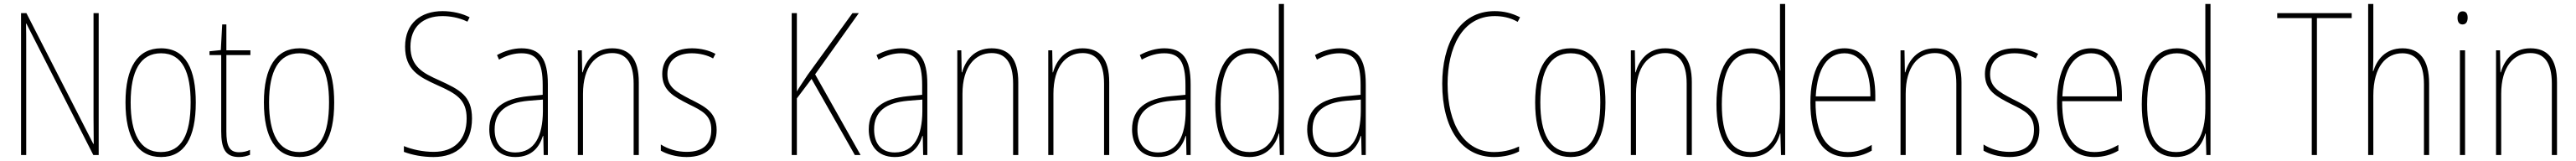

<svg xmlns="http://www.w3.org/2000/svg" viewBox="-20 -780 12971 810"><path d="M477 0V-714H451V-190C451 -156 452 -103 452 -56H450L113 -714H86V0H112V-534C112 -589 112 -625 111 -661H113L450 0Z M966 -264C966 -428 918 -537 791 -537C673 -537 612 -440 612 -265C612 -88 672 10 791 10C909 10 966 -87 966 -264ZM638 -265C638 -423 687 -512 791 -512C901 -512 940 -413 940 -265C940 -102 894 -15 790 -15C686 -15 638 -107 638 -265Z M1184 -14C1133 -14 1120 -49 1120 -119V-503H1241V-527H1120V-657H1099L1092 -528L1035 -522V-503H1094V-120C1094 -37 1112 10 1183 10C1207 10 1223 5 1239 -1V-26C1225 -19 1205 -14 1184 -14Z M1663 -264C1663 -428 1615 -537 1488 -537C1370 -537 1309 -440 1309 -265C1309 -88 1369 10 1488 10C1606 10 1663 -87 1663 -264ZM1335 -265C1335 -423 1384 -512 1488 -512C1598 -512 1637 -413 1637 -265C1637 -102 1591 -15 1487 -15C1383 -15 1335 -107 1335 -265Z M2357 -184C2357 -299 2294 -329 2192 -376C2113 -411 2047 -444 2047 -545C2047 -644 2110 -699 2208 -699C2243 -699 2288 -693 2334 -671L2345 -693C2309 -712 2259 -724 2209 -724C2099 -724 2020 -663 2020 -545C2020 -429 2091 -393 2179 -353C2278 -309 2330 -280 2330 -184C2330 -77 2268 -16 2164 -16C2110 -16 2055 -28 2014 -45V-16C2056 0 2109 10 2163 10C2281 10 2357 -57 2357 -184Z M2606 -537C2565 -537 2521 -524 2483 -503L2493 -480C2536 -504 2573 -512 2606 -512C2681 -512 2713 -471 2713 -351V-303L2640 -296C2516 -284 2444 -234 2444 -129C2444 -53 2485 10 2575 10C2661 10 2697 -43 2714 -96H2716L2718 0H2739V-356C2739 -486 2698 -537 2606 -537ZM2640 -273 2714 -279V-220C2713 -98 2674 -13 2575 -13C2509 -13 2471 -55 2471 -129C2471 -219 2530 -263 2640 -273Z M3063 -537C2974 -537 2931 -475 2914 -416H2912L2910 -527H2890V0H2916V-308C2916 -445 2980 -513 3063 -513C3130 -513 3171 -468 3171 -359V0H3197V-366C3197 -485 3149 -537 3063 -537Z M3589 -126C3589 -218 3527 -245 3454 -282C3385 -318 3341 -342 3341 -407C3341 -476 3390 -512 3464 -512C3503 -512 3544 -502 3571 -486L3583 -509C3552 -526 3510 -537 3465 -537C3366 -537 3315 -482 3315 -408C3315 -324 3373 -294 3448 -256C3516 -223 3562 -200 3562 -128C3562 -57 3523 -16 3438 -16C3390 -16 3344 -30 3308 -53V-22C3335 -6 3382 10 3438 10C3539 10 3589 -44 3589 -126Z M4314 0 4085 -406 4305 -714H4273L4047 -403C4022 -365 4003 -338 3993 -320V-714H3967V0H3993V-285L4067 -383L4285 0Z M4517 -537C4476 -537 4432 -524 4394 -503L4404 -480C4447 -504 4484 -512 4517 -512C4592 -512 4624 -471 4624 -351V-303L4551 -296C4427 -284 4355 -234 4355 -129C4355 -53 4396 10 4486 10C4572 10 4608 -43 4625 -96H4627L4629 0H4650V-356C4650 -486 4609 -537 4517 -537ZM4551 -273 4625 -279V-220C4624 -98 4585 -13 4486 -13C4420 -13 4382 -55 4382 -129C4382 -219 4441 -263 4551 -273Z M4974 -537C4885 -537 4842 -475 4825 -416H4823L4821 -527H4801V0H4827V-308C4827 -445 4891 -513 4974 -513C5041 -513 5082 -468 5082 -359V0H5108V-366C5108 -485 5060 -537 4974 -537Z M5432 -537C5343 -537 5300 -475 5283 -416H5281L5279 -527H5259V0H5285V-308C5285 -445 5349 -513 5432 -513C5499 -513 5540 -468 5540 -359V0H5566V-366C5566 -485 5518 -537 5432 -537Z M5843 -537C5802 -537 5758 -524 5720 -503L5730 -480C5773 -504 5810 -512 5843 -512C5918 -512 5950 -471 5950 -351V-303L5877 -296C5753 -284 5681 -234 5681 -129C5681 -53 5722 10 5812 10C5898 10 5934 -43 5951 -96H5953L5955 0H5976V-356C5976 -486 5935 -537 5843 -537ZM5877 -273 5951 -279V-220C5950 -98 5911 -13 5812 -13C5746 -13 5708 -55 5708 -129C5708 -219 5767 -263 5877 -273Z M6271 10C6360 10 6404 -50 6420 -108H6422L6425 0H6446V-760H6420V-511C6420 -483 6421 -456 6422 -425H6420C6406 -481 6358 -537 6277 -537C6164 -537 6100 -439 6100 -255C6100 -82 6157 10 6271 10ZM6273 -15C6171 -15 6127 -101 6127 -255C6127 -425 6180 -512 6277 -512C6369 -512 6420 -430 6420 -300V-234C6420 -100 6372 -15 6273 -15Z M6725 -537C6684 -537 6640 -524 6602 -503L6612 -480C6655 -504 6692 -512 6725 -512C6800 -512 6832 -471 6832 -351V-303L6759 -296C6635 -284 6563 -234 6563 -129C6563 -53 6604 10 6694 10C6780 10 6816 -43 6833 -96H6835L6837 0H6858V-356C6858 -486 6817 -537 6725 -537ZM6759 -273 6833 -279V-220C6832 -98 6793 -13 6694 -13C6628 -13 6590 -55 6590 -129C6590 -219 6649 -263 6759 -273Z M7507 -699C7542 -699 7583 -693 7623 -670L7635 -693C7594 -714 7553 -724 7507 -724C7325 -724 7243 -554 7243 -359C7243 -133 7341 10 7504 10C7554 10 7599 -2 7630 -18V-43C7602 -30 7559 -15 7504 -15C7355 -15 7270 -154 7270 -358C7270 -537 7342 -699 7507 -699Z M8065 -264C8065 -428 8017 -537 7890 -537C7772 -537 7711 -440 7711 -265C7711 -88 7771 10 7890 10C8008 10 8065 -87 8065 -264ZM7737 -265C7737 -423 7786 -512 7890 -512C8000 -512 8039 -413 8039 -265C8039 -102 7993 -15 7889 -15C7785 -15 7737 -107 7737 -265Z M8366 -537C8277 -537 8234 -475 8217 -416H8215L8213 -527H8193V0H8219V-308C8219 -445 8283 -513 8366 -513C8433 -513 8474 -468 8474 -359V0H8500V-366C8500 -485 8452 -537 8366 -537Z M8795 10C8884 10 8928 -50 8944 -108H8946L8949 0H8970V-760H8944V-511C8944 -483 8945 -456 8946 -425H8944C8930 -481 8882 -537 8801 -537C8688 -537 8624 -439 8624 -255C8624 -82 8681 10 8795 10ZM8797 -15C8695 -15 8651 -101 8651 -255C8651 -425 8704 -512 8801 -512C8893 -512 8944 -430 8944 -300V-234C8944 -100 8896 -15 8797 -15Z M9269 -537C9152 -537 9097 -423 9097 -263C9097 -97 9154 10 9285 10C9333 10 9371 -2 9406 -22V-51C9363 -26 9328 -15 9285 -15C9177 -15 9122 -106 9123 -271H9424V-298C9424 -424 9383 -537 9269 -537ZM9269 -512C9360 -512 9400 -417 9399 -295H9124C9132 -440 9186 -512 9269 -512Z M9724 -537C9635 -537 9592 -475 9575 -416H9573L9571 -527H9551V0H9577V-308C9577 -445 9641 -513 9724 -513C9791 -513 9832 -468 9832 -359V0H9858V-366C9858 -485 9810 -537 9724 -537Z M10250 -126C10250 -218 10188 -245 10115 -282C10046 -318 10002 -342 10002 -407C10002 -476 10051 -512 10125 -512C10164 -512 10205 -502 10232 -486L10244 -509C10213 -526 10171 -537 10126 -537C10027 -537 9976 -482 9976 -408C9976 -324 10034 -294 10109 -256C10177 -223 10223 -200 10223 -128C10223 -57 10184 -16 10099 -16C10051 -16 10005 -30 9969 -53V-22C9996 -6 10043 10 10099 10C10200 10 10250 -44 10250 -126Z M10511 -537C10394 -537 10339 -423 10339 -263C10339 -97 10396 10 10527 10C10575 10 10613 -2 10648 -22V-51C10605 -26 10570 -15 10527 -15C10419 -15 10364 -106 10365 -271H10666V-298C10666 -424 10625 -537 10511 -537ZM10511 -512C10602 -512 10642 -417 10641 -295H10366C10374 -440 10428 -512 10511 -512Z M10937 10C11026 10 11070 -50 11086 -108H11088L11091 0H11112V-760H11086V-511C11086 -483 11087 -456 11088 -425H11086C11072 -481 11024 -537 10943 -537C10830 -537 10766 -439 10766 -255C10766 -82 10823 10 10937 10ZM10939 -15C10837 -15 10793 -101 10793 -255C10793 -425 10846 -512 10943 -512C11035 -512 11086 -430 11086 -300V-234C11086 -100 11038 -15 10939 -15Z M11648 0V-689H11823V-714H11448V-689H11622V0Z M11932 -493V-760H11906V0H11932V-299C11932 -447 11998 -512 12078 -512C12143 -512 12187 -469 12187 -356V0H12213V-360C12213 -480 12165 -537 12079 -537C11991 -537 11949 -477 11932 -422H11930C11931 -446 11932 -463 11932 -493Z M12382 -723C12362 -723 12356 -706 12356 -690C12356 -672 12363 -657 12381 -657C12399 -657 12407 -671 12407 -691C12407 -707 12402 -723 12382 -723ZM12394 -527H12368V0H12394Z M12723 -537C12634 -537 12591 -475 12574 -416H12572L12570 -527H12550V0H12576V-308C12576 -445 12640 -513 12723 -513C12790 -513 12831 -468 12831 -359V0H12857V-366C12857 -485 12809 -537 12723 -537Z"/></svg>

Font: Noto Sans Kannada Condensed Thin
Style: Regular
Weight: 100
Width: 3
Designer: Jelle Bosma - Monotype Design Team
Foundry: Monotype Imaging Inc.
Version: Version 2.005